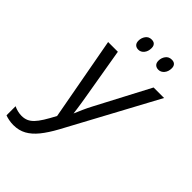

<svg xmlns="http://www.w3.org/2000/svg" viewBox="-288 -997 1104 1104"><g transform="rotate(45 264.0 -445.5)"><path d="M46.9 9.3Q26.9 9.3 8.8 5.6Q-9.3 2 -21 -2.9V-76.7Q-7.3 -69.8 9.3 -65.7Q25.9 -61.5 42.5 -61.5Q64 -61.5 81.5 -68.8Q99.1 -76.2 115.2 -92.8Q131.3 -109.4 148.7 -137.2Q166 -165 187.5 -205.6L94.2 -713.9H173.3L226.6 -399.9Q230 -380.9 233.2 -359.9Q236.3 -338.9 239.3 -319.1Q242.2 -299.3 244.1 -282.7Q254.9 -308.6 267.1 -335.9Q279.3 -363.3 293.9 -390.6L463.9 -713.9H549.3L250.5 -160.2Q219.2 -103 189 -65.7Q158.7 -28.3 124.5 -9.5Q90.3 9.3 46.9 9.3ZM411.1 -805.2Q394.5 -805.2 384.5 -814.7Q374.5 -824.2 374.5 -842.8Q374.5 -865.7 387.7 -883.5Q400.9 -901.4 425.3 -901.4Q442.4 -901.4 451.2 -892.1Q460 -882.8 460 -866.2Q460 -839.4 445.6 -822.3Q431.2 -805.2 411.1 -805.2ZM248 -805.2Q231.4 -805.2 221.7 -814.7Q211.9 -824.2 211.9 -842.8Q211.9 -865.7 224.9 -883.5Q237.8 -901.4 261.7 -901.4Q273.4 -901.4 280.8 -897.2Q288.1 -893.1 292 -885.3Q295.9 -877.4 295.9 -866.2Q295.9 -839.4 282 -822.3Q268.1 -805.2 248 -805.2Z"/></g></svg>

Font: Open Sans SemiCondensed
Style: Italic
Weight: 400
Width: 4
Italic angle: -12°
Designer: Monotype Design Team
Foundry: Monotype Imaging Inc.
Version: Version 3.000